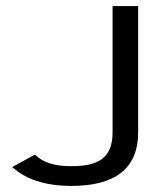

<svg xmlns="http://www.w3.org/2000/svg" viewBox="-20 -600 511 631"><path d="M20 -51 26 -46C65 -13 124 11 215 11C357 11 434 -45 434 -165V-580H350V-166C350 -86 310 -54 217 -54C163 -53 123 -65 97 -90L95 -92Z"/></svg>

Font: Charger Sport
Style: DfBdExt
Weight: 400
Designer: Jasper
Foundry: Cannot Into Space Fonts
Version: Version 1.1